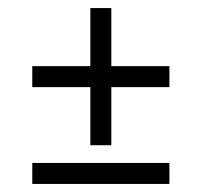

<svg xmlns="http://www.w3.org/2000/svg" viewBox="-20 -490 500 476"><path d="M204 -470H256V-130H204ZM60 -274V-326H400V-274ZM60 -34V-86H400V-34Z"/></svg>

Font: Kalnia Thin SemiBold
Style: Regular
Weight: 600
Version: Version 1.105